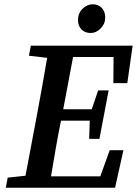

<svg xmlns="http://www.w3.org/2000/svg" viewBox="-20 -876 639 896"><path d="M115 -616 124 -663H599L574 -488H509L510 -610H321L275 -366H408L438 -454H487L444 -228H396L399 -313H265L264 -310Q251 -246 240 -182Q229 -118 218 -53H448L492 -175H556L517 0H7L16 -47L99 -56L155 -353Q167 -416 178 -479.5Q189 -543 200 -606ZM403 -722Q377 -722 360.5 -738.5Q344 -755 344 -783Q344 -814 365 -835Q386 -856 413 -856Q439 -856 455 -839Q471 -822 471 -795Q471 -765 450 -743.5Q429 -722 403 -722Z"/></svg>

Font: Source Serif Pro SemiBold
Style: Italic
Weight: 600
Italic angle: -12°
Designer: Frank Grießhammer
Foundry: Adobe Systems Incorporated
Version: Version 3.001;hotconv 1.0.111;makeotfexe 2.5.65597